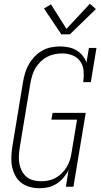

<svg xmlns="http://www.w3.org/2000/svg" viewBox="-20 -989 540 1017"><path d="M189 8Q162 8 137 1Q112 -6 92.5 -21Q73 -36 61 -58.5Q49 -81 44 -105.5Q39 -130 40 -157Q41 -184 45 -210L102 -555Q106 -579 113 -602.5Q120 -626 132.5 -648Q145 -670 163 -689Q181 -708 203 -720.5Q225 -733 249.5 -738Q274 -743 298 -743Q321 -743 343 -738.5Q365 -734 384 -723Q403 -712 417 -695Q431 -678 438 -658L451 -735H491L461 -554H421Q425 -583 423 -611.5Q421 -640 406 -662.5Q391 -685 365 -695.5Q339 -706 311 -706Q290 -706 269.5 -702Q249 -698 230 -688Q211 -678 195 -662.5Q179 -647 168 -628.5Q157 -610 151 -590Q145 -570 141 -549L84 -204Q81 -183 80 -161.5Q79 -140 83 -120Q87 -100 96.5 -82Q106 -64 121.5 -51.5Q137 -39 157 -34Q177 -29 199 -29Q218 -29 237.5 -33Q257 -37 275 -47Q293 -57 308 -72Q323 -87 333.5 -104.5Q344 -122 350 -141Q356 -160 359 -180L388 -355H252L259 -391H434L369 0H329L343 -87Q332 -66 315.5 -47Q299 -28 278.5 -15Q258 -2 235 3Q212 8 189 8ZM305 -807 213 -944 250 -966 332 -836 456 -969 488 -941 350 -807Z"/></svg>

Font: Iosevka Curly Slab XLtObl
Style: Regular
Weight: 200
Italic angle: -9°
Monospace: yes
Designer: Belleve Invis
Foundry: Belleve Invis
Version: Version 11.1.0; ttfautohint (v1.8.3)